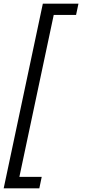

<svg xmlns="http://www.w3.org/2000/svg" viewBox="-44 -770 464 1040"><path d="M182 188 169 250H-24L188 -750H381L368 -689H247L61 188Z"/></svg>

Font: Lobster 1.3
Style: Regular
Weight: 400
Designer: Pablo Impallari
Foundry: Pablo Impallari. www.impallari.com
Version: Version 1.003 2010